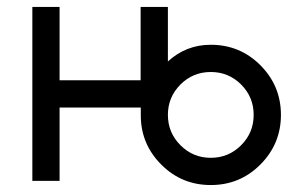

<svg xmlns="http://www.w3.org/2000/svg" viewBox="-20 -520 871 552"><path d="M586 -313Q637.2 -313 673.3 -277Q709.3 -240.8 709.3 -189.7Q709.3 -138.5 673.3 -102.5Q637.2 -66.3 586 -66.3Q534.9 -66.3 498.8 -102.5Q462.7 -138.6 462.7 -189.7Q462.7 -240.8 498.8 -277Q534.8 -313 586 -313ZM586 -391.3Q515 -391.3 462.7 -343.3V-500H384.3V-289.2H151.3V-500H73V0H151.3V-210.8H384.7Q384.7 -201.5 384.8 -198.1Q384.8 -194.7 384.8 -183.8Q386.5 -103.8 443.8 -46.7Q502.3 12 586 12Q669.7 12 728.3 -46.7Q787.7 -106.1 787.7 -189.7Q787.7 -273.3 728.3 -332.8Q669.7 -391.3 586 -391.3Z"/></svg>

Font: Unageo Variable
Style: Regular
Weight: 300
Designer: Richard Sepsi
Foundry: Richard Sepsi
Version: Version 2.200